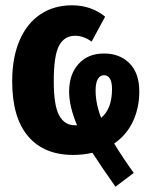

<svg xmlns="http://www.w3.org/2000/svg" viewBox="-20 -568 572 725"><path d="M411 -26Q446 31 485 85L416 137Q359 56 329 9Q294 17 256 17Q146 17 86 -53.5Q26 -124 26 -261Q26 -350 53.5 -414.5Q81 -479 132 -513.5Q183 -548 252 -548Q324 -548 377 -505L326 -411Q295 -433 264 -433Q223 -433 203 -395.5Q183 -358 183 -262Q183 -169 203.5 -132Q224 -95 262 -95H271Q241 -166 241 -222Q241 -287 276.5 -326.5Q312 -366 373 -366Q432 -366 469 -329Q506 -292 506 -222Q506 -161 482 -109.5Q458 -58 411 -26ZM362 -123Q403 -157 403 -232Q403 -258 395 -271Q387 -284 373 -284Q358 -284 349.5 -269.5Q341 -255 341 -227Q341 -176 362 -123Z"/></svg>

Font: Fira Sans Extra Condensed
Style: Bold
Weight: 700
Width: 1
Designer: Carrois Corporate & Edenspiekermann AG
Foundry: Carrois Corporate GbR & Edenspiekermann AG
Version: Version 4.203